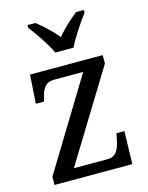

<svg xmlns="http://www.w3.org/2000/svg" viewBox="-116 -839 704 911"><g transform="rotate(-15 236.5 -383.0)"><path d="M203 -606H293C313 -651 358 -715 386 -753V-766H348C314 -739 275 -704 248 -670C220 -704 182 -739 148 -766H109V-753C138 -715 183 -651 203 -606ZM37 0H419L423 -161H384L379 -136C370 -88 356 -53 311 -53H146L417 -495V-536H60L51 -395H91L93 -403C106 -455 117 -483 167 -483H307L37 -40Z"/></g></svg>

Font: Noto Serif Bengali SemiCondensed
Style: Regular
Weight: 400
Width: 4
Designer: Juan Bruce, Universal Thirst, Indian Type Foundry and the Monotype Design Team.
Foundry: Monotype Imaging Inc.
Version: Version 2.003